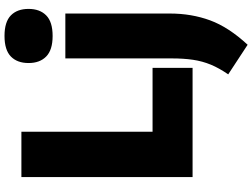

<svg xmlns="http://www.w3.org/2000/svg" viewBox="-150 -702 1091 830"><g transform="rotate(-90 395.0 -287.5)"><path d="M44 0V-740H240V-173H516V0ZM616 238 488 154Q515 115 530 78.8Q545 42.5 551 2Q557 -38.5 557 -90V-550H751V-98Q751 -4.5 721.5 75.8Q692 156 616 238ZM654 -605Q593.5 -605 565.2 -632.8Q537 -660.5 537 -709Q537 -758 565.2 -785.5Q593.5 -813 654 -813Q715 -813 743 -785.5Q771 -758 771 -709Q771 -660.5 743 -632.8Q715 -605 654 -605Z"/></g></svg>

Font: Encode Sans Condensed Condensed Black
Style: Regular
Weight: 900
Width: 3
Designer: Multiple Designers
Foundry: Impallari Type
Version: Version 3.000; ttfautohint (v1.8.3) -l 8 -r 50 -G 200 -x 14 